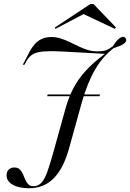

<svg xmlns="http://www.w3.org/2000/svg" viewBox="-20 -772 667 984"><path d="M129.8 192.7Q76.6 192.7 45.2 174.6Q13.7 156.5 13.7 127.4Q13.7 108.1 24.6 97.2Q35.5 86.3 53.2 86.3Q71 86.3 81 96Q91.1 105.6 97.2 119.8Q103.2 133.9 109.3 148.4Q115.3 162.9 125 172.6Q134.7 182.3 151.6 182.3Q176.6 182.3 192.7 164.1Q208.9 146 222.2 109.3Q235.5 72.6 250.8 17.7L314.5 -211.3Q330.6 -271 355.6 -319Q380.6 -366.9 419.8 -409.7Q458.9 -452.4 516.9 -495.2V-496Q447.6 -500 395.2 -502.8Q342.7 -505.6 304.8 -507.7Q266.9 -509.7 240.3 -509.7Q201.6 -509.7 177.4 -504.4Q153.2 -499.2 138.3 -487.1Q123.4 -475 112.9 -453.2L105.6 -440.3H96.8L124.2 -492.7Q140.3 -525.8 157.7 -545.2Q175 -564.5 196 -573.4Q216.9 -582.3 243.5 -582.3Q267.7 -582.3 290.7 -575Q313.7 -567.7 336.3 -556.9Q358.9 -546 382.3 -534.7Q405.6 -523.4 429 -516.1Q452.4 -508.9 477.4 -508.9Q497.6 -508.9 509.7 -510.9Q521.8 -512.9 532.7 -518.5Q543.5 -524.2 558.9 -535.5Q578.2 -567.7 596 -578.2Q613.7 -588.7 622.6 -577.4Q629.8 -568.5 625.4 -559.7Q621 -550.8 605.6 -542.3Q590.3 -533.9 562.9 -525.8Q535.5 -504.8 511.7 -477.8Q487.9 -450.8 467.7 -416.1Q447.6 -381.5 430.6 -339.5Q413.7 -297.6 399.2 -246.8L333.9 -11.3Q304.8 92.7 254.4 142.7Q204 192.7 129.8 192.7ZM221.8 -279 224.2 -287.9H492.7L490.3 -279ZM264.5 -624.2 260.5 -630.6 443.5 -751.6H458.9L574.2 -631.5L568.5 -624.2L397.6 -704.8H417.7Z"/></svg>

Font: Playfair 144pt Light
Style: Italic
Weight: 300
Italic angle: -15.6°
Designer: Claus Eggers Sørensen
Foundry: Claus Eggers Sørensen
Version: Version 2.001;gftools[0.9.30]